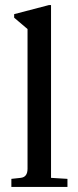

<svg xmlns="http://www.w3.org/2000/svg" viewBox="-20 -740 309 760"><path d="M25 0V-32L62 -36Q89 -39 89 -72V-625L36 -670V-684L174 -720H182V-36L247 -32V0Z"/></svg>

Font: Gulzar
Style: Regular
Weight: 400
Designer: Borna Izadpanah, Alice Savoie, Simon Cozens, Fiona Ross
Version: Version 1.000;[7b34f74]; ttfautohint (v1.8.4)